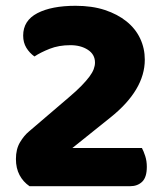

<svg xmlns="http://www.w3.org/2000/svg" viewBox="-20 -643 562 663"><path d="M241 -623Q298 -623 342 -608.5Q386 -594 417 -569Q448 -544 464 -510Q480 -476 480 -437Q480 -332 361 -237L230 -132H470Q476 -121 481.5 -104Q487 -87 487 -67Q487 -31 471 -15.5Q455 0 429 0H82Q60 -15 47.5 -38.5Q35 -62 35 -94Q35 -128 49 -151.5Q63 -175 80 -189L218 -307Q244 -329 261 -346.5Q278 -364 288.5 -378Q299 -392 303.5 -404Q308 -416 308 -427Q308 -455 283.5 -471Q259 -487 223 -487Q183 -487 151.5 -474.5Q120 -462 99 -448Q82 -460 71 -478Q60 -496 60 -520Q60 -572 109 -597.5Q158 -623 241 -623Z"/></svg>

Font: Baloo
Style: Regular
Weight: 400
Designer: Sarang Kulkarni and Ek Type
Foundry: Ek Type
Version: Version 1.443;PS 1.000;hotconv 16.6.51;makeotf.lib2.5.65220;